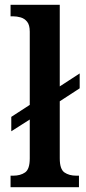

<svg xmlns="http://www.w3.org/2000/svg" viewBox="-20 -780 359 800"><path d="M24 0V-48H35Q65 -48 84.5 -61.5Q104 -75 104 -120V-282L27 -233V-293L104 -343V-648Q104 -676 93 -689.5Q82 -703 66 -707.5Q50 -712 35 -712H24V-760H229V-420L312 -474V-412L229 -358V-120Q229 -75 248.5 -61.5Q268 -48 298 -48H309V0Z"/></svg>

Font: Noto Serif Lao SemiCondensed SemiBold
Style: Regular
Weight: 600
Width: 4
Designer: Monotype Design Team
Foundry: Monotype Imaging Inc.
Version: Version 2.003; ttfautohint (v1.8.4.7-5d5b)